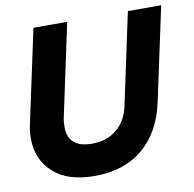

<svg xmlns="http://www.w3.org/2000/svg" viewBox="-79 -770 870 863"><g transform="rotate(-10 356.0 -338.0)"><path d="M286 14Q162 14 96.5 -46Q31 -106 31 -201Q31 -216 32.5 -232.5Q34 -249 38 -265L129 -690H283L194 -273Q191 -260 190 -248.5Q189 -237 189 -226Q189 -131 299 -131Q366 -131 411.5 -168.5Q457 -206 471 -273L560 -690H712L621 -265Q593 -132 507 -59Q421 14 286 14Z"/></g></svg>

Font: Radio Canada Big
Style: Bold Italic
Weight: 700
Italic angle: -12°
Designer: Étienne Aubert Bonn
Foundry: Coppers and Brasses
Version: Version 1.001